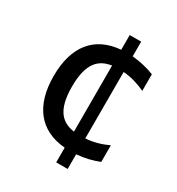

<svg xmlns="http://www.w3.org/2000/svg" viewBox="-162 -769 801 871"><g transform="rotate(30 238.5 -333.5)"><path d="M439 -476V-563C404 -577 365 -586 323 -590V-667H263V-590C129 -579 57 -489 57 -334C57 -179 129 -88 263 -77V0H323V-77C365 -80 404 -90 439 -104V-191C405 -175 366 -163 323 -160V-508C366 -505 405 -492 439 -476ZM153 -334C153 -462 202 -498 263 -507V-161C202 -170 153 -205 153 -334Z"/></g></svg>

Font: Maven Pro
Style: Medium
Weight: 500
Designer: Joe Prince
Foundry: Joe Prince
Version: Version 1.003